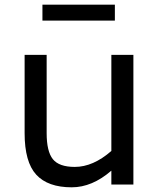

<svg xmlns="http://www.w3.org/2000/svg" viewBox="-20 -787 679 819"><path d="M85 0ZM549 -553V0H455V-59Q373 12 286 12Q184 12 134.5 -42Q85 -96 85 -219V-553H179V-219Q179 -141 205.5 -108Q232 -75 299 -75Q377 -75 455 -143V-553ZM161 -767H470V-699H161Z"/></svg>

Font: Biryani
Style: Regular
Weight: 400
Designer: Dan Reynolds and Mathieu Réguer
Foundry: Dan Reynolds and Mathieu Réguer
Version: Version 1.004; ttfautohint (v1.1) -l 5 -r 5 -G 72 -x 0 -D la